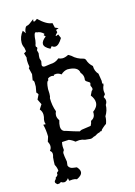

<svg xmlns="http://www.w3.org/2000/svg" viewBox="-128 -737 701 996"><g transform="rotate(-15 222.0 -239.5)"><path d="M235.4 -45.4 247.6 -50.8 297.9 -58.1Q304.7 -69.3 306.6 -82.5Q329.6 -93.8 329.6 -118.2L329.1 -125Q356 -144.5 356 -168.9Q356 -188.5 339.4 -210L350.1 -231.9Q356.9 -235.8 356.9 -242.7Q356.9 -247.6 354 -252.9Q351.1 -258.3 351.1 -262.2L354 -272.9Q354 -277.3 342.3 -283.7Q330.6 -290 330.6 -296.9L331.5 -306.2Q331.5 -323.7 318.8 -337.4Q314.9 -372.6 256.3 -372.6Q237.8 -370.1 221.2 -355Q208.5 -365.2 193.8 -365.2L180.7 -363.3L181.6 -357.4Q175.3 -360.4 168.9 -360.4Q159.2 -360.4 148.9 -354L146 -341.8Q136.7 -341.8 133.8 -299.8L134.8 -275.9Q134.8 -257.8 130.9 -252.4Q130.9 -211.9 143.6 -178.2Q138.2 -166.5 138.2 -157.2Q138.2 -142.6 148.4 -128.9Q142.6 -109.9 142.6 -96.7Q142.6 -69.8 167 -66.4Q210.4 -51.8 235.4 -45.4ZM157.7 190.9Q149.4 186.5 135.7 186.5Q127 186.5 116.7 188L113.8 173.3Q102.5 189 89.8 189Q81.5 189 72.3 182.6Q70.8 189.5 53.2 189.5Q52.2 187.5 47.6 184.1Q43 180.7 43 174.8Q43 170.4 48.3 165Q49.8 163.6 51.5 161.6Q53.2 159.7 53.2 154.3Q66.4 146.5 66.4 138.7L65.4 134.8Q66.9 128.4 75.7 124Q75.7 107.4 65.4 88.9Q65.4 68.8 67.4 48.8Q70.8 39.1 70.8 31.7Q70.8 19 60.1 12.7Q69.3 2 69.3 -11.2Q69.3 -22.5 62 -36.6L70.3 -62Q69.8 -98.1 62 -127.4L75.2 -127Q71.8 -134.3 71.8 -143.6Q71.8 -153.3 75.7 -165.5L76.7 -177.2Q76.7 -195.3 64.9 -208.5L80.6 -232.9L66.9 -261.2L79.1 -286.1Q77.1 -291.5 70.3 -298.3L75.7 -328.6V-349.6Q75.7 -361.3 68.4 -363.8L73.7 -396L65.4 -430.7Q70.3 -434.1 70.3 -438Q66.9 -456.5 66.9 -469.7Q66.9 -479.5 68.8 -486.3L61.5 -510.7L74.2 -518.6L70.8 -538.6Q63.5 -553.2 63.5 -566.9Q63.5 -599.1 85.4 -626L98.1 -609.4L97.7 -618.7Q103 -646 116.2 -646Q123 -646 153.3 -670.4L151.4 -661.1Q151.4 -656.7 154.8 -656.7Q159.7 -656.7 172.4 -666.5Q214.4 -626 244.6 -624.5L250.5 -598.6L268.6 -590.8L253.4 -585.4L256.3 -572.3Q243.7 -559.6 243.7 -556.2L245.1 -554.7L258.3 -559.6L267.1 -538.6Q246.1 -502.9 227.1 -502.9Q217.8 -502.9 210 -510.3L200.2 -498.5Q168.5 -514.2 168.5 -532.2Q168.5 -548.3 192.9 -566.9L184.1 -575.7L190.4 -581.1Q173.3 -598.6 154.3 -598.6Q151.4 -601.1 148.4 -601.1Q137.7 -601.1 135.7 -560.5L132.8 -545.4Q129.4 -537.1 129.4 -532.2Q129.4 -527.8 132.3 -526.1Q135.3 -524.4 135.3 -521Q135.3 -516.6 130.4 -509.8L134.8 -492.2Q132.3 -478 132.3 -465.3L137.2 -448.7Q133.8 -432.1 133.8 -429.2Q133.8 -417.5 148.4 -417.5L179.7 -421.9Q206.5 -421.9 226.6 -439.9Q237.3 -434.6 248 -434.6Q261.7 -434.6 278.8 -443.4H282.2L295.9 -434.6Q318.8 -412.1 353.5 -404.3Q360.8 -401.9 363.8 -394Q370.1 -372.1 389.6 -355Q389.6 -327.1 407.2 -309.1L413.6 -269L412.1 -251L417.5 -257.8V-245.6Q410.2 -231.4 410.2 -215.3L412.1 -197.8L401.9 -185.1Q409.2 -173.8 409.2 -164.1Q409.2 -153.3 401.9 -143.1Q401.9 -113.8 384.8 -86.4Q384.8 -66.9 377.4 -47.4Q371.1 -43.9 359.4 -33.7Q347.7 -23.4 347.7 -22Q347.7 -17.1 342.3 -17.1L337.9 -17.6L334 -13.7Q321.3 -11.7 306.6 -1.5Q299.8 -1 293.9 2.9Q288.1 6.8 279.8 6.8L251 3.9Q236.8 -2 221.7 -2L200.7 0.5Q186.5 -11.7 169.4 -17.6L132.8 -15.6Q129.9 -4.4 129.9 7.3L131.3 26.9Q124.5 35.2 124.5 43Q124.5 53.2 130.9 88.9L128.4 109.4Q134.3 127.4 157.7 128.9L173.3 130.9Q187.5 146.5 187.5 158.7Q187.5 177.2 157.7 190.9Z"/></g></svg>

Font: Truetypewriter PolyglOTT
Style: Regular
Weight: 400
Designer: Sergey Beatoff a.k.a. Sam_T
Version: Version 3.76